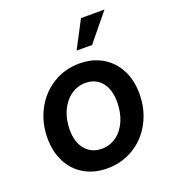

<svg xmlns="http://www.w3.org/2000/svg" viewBox="-134 -826 850 944"><g transform="rotate(-20 290.5 -353.5)"><path d="M40 -223Q40 -305 75.5 -372Q111 -439 173.5 -477.5Q236 -516 312 -516Q380 -516 431.5 -486Q483 -456 511.5 -401.5Q540 -347 540 -276Q540 -194 504.5 -127Q469 -60 406.5 -22Q344 16 268 16Q200 16 148.5 -13.5Q97 -43 68.5 -97.5Q40 -152 40 -223ZM275 -84Q317 -84 351 -108.5Q385 -133 404 -176.5Q423 -220 423 -275Q423 -341 392 -378.5Q361 -416 307 -416Q265 -416 230.5 -391Q196 -366 176.5 -322.5Q157 -279 157 -225Q157 -160 189 -122Q221 -84 275 -84ZM520 -723 403 -580H322L397 -723Z"/></g></svg>

Font: MedMera Sans Semibold
Style: Italic
Weight: 600
Italic angle: -11°
Designer: Kasper Nordkvist
Foundry: UNCUT.wtf
Version: Version 1.300